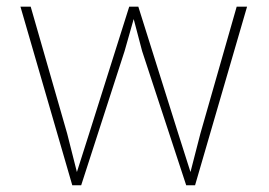

<svg xmlns="http://www.w3.org/2000/svg" viewBox="-20 -548 797 568"><path d="M243.7 -152.8 362.3 -528.3H389.2L507.3 -152.8L543.5 -39.1L572.8 -152.8L680.2 -528.3H710.9L557.1 0H530.8L400.4 -397L375.5 -491.7L348.6 -397L220.2 0H193.8L40.5 -528.3H70.8L178.7 -152.8L207.5 -39.1Z"/></svg>

Font: Vazirmatn RD Thin
Style: Regular
Weight: 100
Designer: Saber Rastikerdar
Foundry: Saber Rastikerdar
Version: Version 32.102